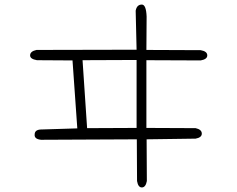

<svg xmlns="http://www.w3.org/2000/svg" viewBox="-20 -781 1040 842"><path d="M622 -562 860 -561Q889 -556 889 -538Q889 -521 860 -516L622 -517V-220L838 -219Q865 -213 865 -195Q865 -178 838 -173L623 -170L624 13Q619 40 603 41Q586 42 581 13L580 -170L160 -168Q130 -171 132 -191Q132 -211 157 -213L319 -218L298 -516L142 -517Q112 -522 112 -538Q112 -556 140 -562L579 -563L575 -734Q580 -761 602 -761Q621 -761 623 -708ZM579 -518 342 -517 362 -219 579 -220Z"/></svg>

Font: Yomogi
Style: Regular
Weight: 400
Designer: satsuyako
Foundry: satsuyako
Version: Version 3.100